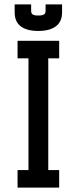

<svg xmlns="http://www.w3.org/2000/svg" viewBox="-20 -856 350 876"><path d="M250 0H60.1V-80.1H109.9V-589.8H60.1V-669.9H250V-589.8H200.2V-80.1H250ZM46.9 -799.8V-835.9H122.1V-806.2Q122.1 -795.4 128.9 -790.3Q135.7 -785.2 154.8 -785.2Q173.8 -785.2 180.9 -790.3Q188 -795.4 188 -806.2V-835.9H263.2V-799.8Q263.2 -757.3 235.1 -736.1Q207 -714.8 154.8 -714.8Q102.5 -714.8 74.7 -735.8Q46.9 -756.8 46.9 -799.8Z"/></svg>

Font: Unica One
Style: Bold
Weight: 400
Designer: Eduardo Rodriguez Tunni
Foundry: Eduardo Rodriguez Tunni
Version: Version 1.001